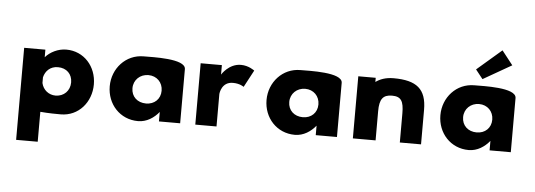

<svg xmlns="http://www.w3.org/2000/svg" viewBox="-34 -344 1407 505"><g transform="rotate(5 669.5 -92.0)"><path d="M152 -82C152 -60 136 -44 114 -44C96 -44 81 -56 77 -74V-89C81 -106 94 -119 114 -119C137 -119 152 -104 152 -82ZM21 -162V81H78V2C100 4 122 4 132 4C179 4 212 -35 212 -82C212 -129 179 -167 132 -167C110 -167 89 -156 77 -142V-162Z M314 -81C314 -103 331 -119 353 -119C375 -119 391 -103 391 -81C391 -59 375 -44 353 -44C330 -44 314 -59 314 -81ZM447 -143C447 -171 358 -167 336 -167C289 -167 254 -128 254 -81C254 -34 288 4 336 4C359 4 378 -9 391 -25V0H447Z M543 -162H487V0H543V-85C543 -89 547 -118 576 -118C595 -118 605 -110 605 -110L629 -155C629 -155 614 -167 593 -167C561 -167 543 -137 543 -137Z M728 -81C728 -103 745 -119 767 -119C789 -119 805 -103 805 -81C805 -59 789 -44 767 -44C744 -44 728 -59 728 -81ZM861 -143C861 -171 772 -167 750 -167C703 -167 668 -128 668 -81C668 -34 702 4 750 4C773 4 792 -9 805 -25V0H861Z M963 0V-77C963 -109 972 -121 996 -121C1020 -121 1027 -109 1027 -77V0H1083V-91C1083 -146 1057 -167 996 -167C975 -167 960 -161 949 -153V-164H903V0Z M1187 -81C1187 -103 1204 -119 1226 -119C1248 -119 1264 -103 1264 -81C1264 -59 1248 -44 1226 -44C1203 -44 1187 -59 1187 -81ZM1320 -143C1320 -171 1231 -167 1209 -167C1162 -167 1127 -128 1127 -81C1127 -34 1161 4 1209 4C1232 4 1251 -9 1264 -25V0H1320ZM1210 -209 1229 -185 1304 -228 1275 -265Z"/></g></svg>

Font: Hussar Tani
Style: Dwa
Weight: 700
Foundry: Cannot Into Space Fonts
Version: Version 0.92